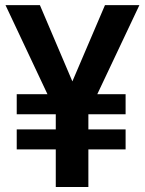

<svg xmlns="http://www.w3.org/2000/svg" viewBox="-20 -748 579 768"><path d="M139.6 -727.5 269.5 -422.4 399.9 -727.5H537.6L369.1 -371.1H482.4V-291H333.5V-230.5H482.4V-150.4H333.5V0H203.1V-150.4H46.9V-230.5H203.1V-291H46.9V-371.1H169.9L2 -727.5Z"/></svg>

Font: Inter Display Semi Bold
Style: Regular
Weight: 600
Designer: Rasmus Andersson
Foundry: rsms
Version: Version 4.000;git-37864ae